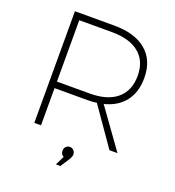

<svg xmlns="http://www.w3.org/2000/svg" viewBox="-155 -821 1032 1130"><g transform="rotate(20 361.0 -256.5)"><path d="M120.1 0V-699.2H367.2Q496.6 -699.2 567.4 -639.2Q638.2 -579.1 638.2 -469.2Q638.2 -380.4 593.8 -322.8Q549.3 -265.1 465.8 -244.1L641.1 0H590.8L425.8 -236.8Q400.4 -232.9 367.2 -232.9H162.1V0ZM162.1 -273.9H368.2Q478 -273.9 537.6 -324.2Q597.2 -374.5 597.2 -467.8Q597.2 -559.6 537.6 -608.9Q478 -658.2 368.2 -658.2H162.1ZM323.2 186 351.1 128.9Q332 120.6 332 96.2Q332 81.1 342 71Q352.1 61 366.2 61Q379.9 61 389.9 71.3Q399.9 81.5 399.9 97.2Q399.9 109.9 388.2 128.9L351.1 186Z"/></g></svg>

Font: Trueno UltraLight
Style: Regular
Weight: 250
Designer: Julieta Ulanovsky
Foundry: Julieta Ulanovsky
Version: Version 3.001b | FøM Fix